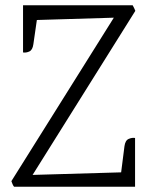

<svg xmlns="http://www.w3.org/2000/svg" viewBox="-20 -705 558 725"><path d="M67 -685H481Q484 -680 486.5 -674.5Q489 -669 491 -664L99 -38L51 -43L465 -55L490 0H33Q29 -5 27 -10.5Q25 -16 23 -21L426 -664L436 -639L70 -628ZM490 0 436 -43 450 -153Q453 -175 466 -180.5Q479 -186 490 -184ZM67 -507V-685L121 -642L106 -538Q103 -516 90.5 -510.5Q78 -505 67 -507Z"/></svg>

Font: Karma Variable Light
Style: Regular
Weight: 300
Designer: Joana Correia
Foundry: Indian Type Foundry
Version: Version 3.000